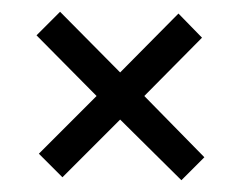

<svg xmlns="http://www.w3.org/2000/svg" viewBox="-20 -425 409 326"><path d="M288 -119 184 -222 86 -124 46 -164 144 -262 42 -365 82 -405 184 -302 283 -402 323 -361 225 -262 327 -158Z"/></svg>

Font: Alumni Sans Thin Medium
Style: Regular
Weight: 500
Version: Version 1.018